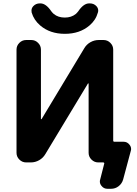

<svg xmlns="http://www.w3.org/2000/svg" viewBox="-20 -995 823 1152"><path d="M659.2 -152.3Q659.2 -144.5 666 -144.5H721.7Q743.2 -144.5 756.8 -127Q766.6 -115.2 766.6 -100.6Q766.6 -94.7 764.6 -88.9L718.8 82Q711.9 106.4 691.9 122.1Q671.9 137.7 646.5 137.7H624Q602.5 137.7 588.9 120.1Q579.1 108.4 579.1 93.8Q579.1 87.9 581.1 82L605.5 -13.7Q606.4 -15.6 604.5 -18.1Q602.5 -20.5 599.6 -20.5H588.9H569.3Q545.9 -20.5 528.8 -37.6Q511.7 -54.7 511.7 -78.1V-492.2Q511.7 -494.1 510.3 -494.6Q508.8 -495.1 507.8 -494.1L252 -70.3Q238.3 -46.9 214.8 -33.7Q191.4 -20.5 165 -20.5H136.7Q113.3 -20.5 96.2 -37.6Q79.1 -54.7 79.1 -78.1V-697.3Q79.1 -720.7 96.2 -737.8Q113.3 -754.9 136.7 -754.9H168Q191.4 -754.9 208.5 -737.8Q225.6 -720.7 225.6 -697.3V-281.2Q225.6 -280.3 227.1 -279.8Q228.5 -279.3 229.5 -280.3L485.4 -705.1Q499 -728.5 522.5 -741.7Q545.9 -754.9 572.3 -754.9H601.6Q625 -754.9 642.1 -737.8Q659.2 -720.7 659.2 -697.3ZM169.9 -919.9Q168.9 -925.8 168.9 -931.6Q168.9 -946.3 179.7 -958Q195.3 -974.6 218.8 -974.6H222.7Q255.9 -974.6 288.1 -926.8Q294.9 -918 302.7 -911.1Q329.1 -889.6 368.7 -889.6Q408.2 -889.6 434.6 -911.1Q442.4 -918 449.2 -926.8Q481.4 -974.6 514.6 -974.6H519.5Q543 -974.6 558.6 -958Q569.3 -946.3 569.3 -931.6Q569.3 -925.8 567.4 -919.9Q554.7 -874 516.6 -841.8Q458 -792 369.1 -792Q280.3 -792 221.7 -841.8Q183.6 -874 169.9 -919.9Z"/></svg>

Font: Gen Jyuu Gothic P Bold
Style: Bold
Weight: 700
Designer: [Source Han Sans]
Ryoko NISHIZUKA  (kana & ideographs); Paul D. Hunt (Latin, Greek & Cyrillic); Wenlong ZHANG  (bopomofo
Version: Version 1.002.20150607